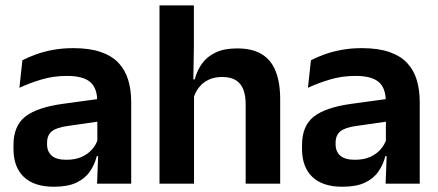

<svg xmlns="http://www.w3.org/2000/svg" viewBox="-20 -681 1626 712"><path d="M466.5 0H340L344.5 -120L341 -131V-284.5L340.5 -306.5Q340.5 -354.5 314.2 -377Q288 -399.5 228.5 -399.5Q178 -399.5 133.8 -386.2Q89.5 -373 52 -355.5L63 -457.5Q85 -469 113.2 -479.2Q141.5 -489.5 176.5 -496Q211.5 -502.5 252 -502.5Q312 -502.5 353.5 -488.2Q395 -474 419.8 -447.5Q444.5 -421 455.5 -384.2Q466.5 -347.5 466.5 -303ZM179.5 11.5Q106.5 11.5 68.2 -25Q30 -61.5 30 -129V-143Q30 -214.5 74 -248.8Q118 -283 213.5 -296L352.5 -315L360 -232.5L232 -214Q190 -208.5 172.2 -194Q154.5 -179.5 154.5 -151.5V-146.5Q154.5 -119 171.8 -103.8Q189 -88.5 226 -88.5Q259 -88.5 282.5 -99Q306 -109.5 321.2 -126.8Q336.5 -144 343 -165.5L361 -102H339Q331 -70.5 313.2 -44.8Q295.5 -19 263.5 -3.8Q231.5 11.5 179.5 11.5Z M1019 0H891V-294.5Q891 -325.5 882.8 -348Q874.5 -370.5 855.5 -383Q836.5 -395.5 803.5 -395.5Q774.5 -395.5 753 -385Q731.5 -374.5 717.8 -356.8Q704 -339 697.5 -316.5L671.5 -386.5H702Q710.5 -419 729 -445Q747.5 -471 779.5 -486.2Q811.5 -501.5 859 -501.5Q915.5 -501.5 950.5 -480.2Q985.5 -459 1002.2 -417Q1019 -375 1019 -313ZM699.5 0H571.5V-661H699V-510L696.5 -357.5L699.5 -348Z M1536.5 0H1410L1414.5 -120L1411 -131V-284.5L1410.5 -306.5Q1410.5 -354.5 1384.2 -377Q1358 -399.5 1298.5 -399.5Q1248 -399.5 1203.8 -386.2Q1159.5 -373 1122 -355.5L1133 -457.5Q1155 -469 1183.2 -479.2Q1211.5 -489.5 1246.5 -496Q1281.5 -502.5 1322 -502.5Q1382 -502.5 1423.5 -488.2Q1465 -474 1489.8 -447.5Q1514.5 -421 1525.5 -384.2Q1536.5 -347.5 1536.5 -303ZM1249.5 11.5Q1176.5 11.5 1138.2 -25Q1100 -61.5 1100 -129V-143Q1100 -214.5 1144 -248.8Q1188 -283 1283.5 -296L1422.5 -315L1430 -232.5L1302 -214Q1260 -208.5 1242.2 -194Q1224.5 -179.5 1224.5 -151.5V-146.5Q1224.5 -119 1241.8 -103.8Q1259 -88.5 1296 -88.5Q1329 -88.5 1352.5 -99Q1376 -109.5 1391.2 -126.8Q1406.5 -144 1413 -165.5L1431 -102H1409Q1401 -70.5 1383.2 -44.8Q1365.5 -19 1333.5 -3.8Q1301.5 11.5 1249.5 11.5Z"/></svg>

Font: Anek Kannada Medium SemiBold
Style: Regular
Weight: 600
Version: Version 1.003